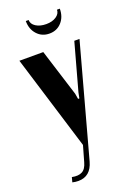

<svg xmlns="http://www.w3.org/2000/svg" viewBox="-160 -731 666 966"><g transform="rotate(-20 173.0 -248.5)"><path d="M277.8 -671.9H293Q293 -628.4 267.6 -600.1Q242.2 -571.8 202.1 -571.8Q162.1 -571.8 136.5 -600.1Q110.8 -628.4 110.8 -671.9H126Q126 -650.4 147.9 -636.2Q169.9 -622.1 203.1 -622.1Q235.4 -622.1 256.6 -636.2Q277.8 -650.4 277.8 -671.9ZM12.2 -495.1H140.1L219.2 -243.2L224.1 -213.9H231L236.8 -243.2L306.2 -495.1H334L170.9 102.1Q150.9 174.8 85 174.8Q69.3 174.8 53.2 170.9L60.1 145Q93.3 151.9 114 141.1Q134.8 130.4 144 96.2L168 12.2Z"/></g></svg>

Font: Moniqa Black Heading
Style: Regular
Weight: 900
Designer: Rajesh Rajput
Foundry: Rajesh Rajput
Version: Version 1.000